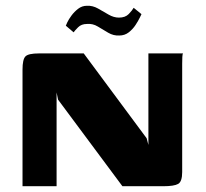

<svg xmlns="http://www.w3.org/2000/svg" viewBox="-20 -645 712 665"><path d="M58 0V-404Q58 -439 68 -449.5Q78 -460 115 -460H270L488 -166L494 -143V-460H614Q612 -458 611.5 -447.5Q611 -437 611 -424.5Q611 -412 611 -402V-49Q611 -16 597 -8Q583 0 545 0H404L181 -300L176 -325V0ZM393 -522Q373 -521 355 -531.5Q337 -542 319 -553Q301 -564 281 -562Q262 -562 250.5 -550.5Q239 -539 235 -533L208 -556Q208 -557 213 -567.5Q218 -578 227.5 -591Q237 -604 250.5 -614.5Q264 -625 281 -625Q301 -626 319.5 -615.5Q338 -605 356 -594.5Q374 -584 392 -584Q414 -584 426 -596.5Q438 -609 443 -618L470 -596Q470 -596 464.5 -584.5Q459 -573 449.5 -558.5Q440 -544 426 -533Q412 -522 393 -522Z"/></svg>

Font: Genos
Style: Bold
Weight: 700
Designer: Robert E. Leuschke
Foundry: Robert E. Leuschke
Version: Version 1.010